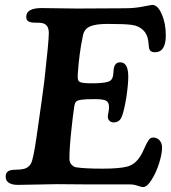

<svg xmlns="http://www.w3.org/2000/svg" viewBox="-20 -739 688 774"><path d="M207 3.4Q185.5 3.4 129.2 4.9Q72.8 6.3 51.8 6.3Q28.8 6.3 15.9 -2Q2.9 -10.3 2.9 -26.4Q2.9 -47.9 22.5 -52.7Q29.8 -54.7 44.9 -54.9Q60.1 -55.2 66.9 -56.6Q93.8 -59.1 105.5 -81.1Q114.7 -99.6 127.4 -187.5Q152.8 -363.3 158.7 -412.6Q176.8 -573.2 176.8 -606Q176.8 -642.1 147 -646.5Q140.6 -647.5 125.5 -647.5Q110.4 -647.5 105.5 -648.9Q95.7 -650.9 90.8 -655.8Q85.9 -660.6 85.9 -671.4Q85.9 -706.5 147.9 -706.5Q163.1 -706.5 213.1 -705.6Q263.2 -704.6 290.5 -704.6Q321.8 -704.6 387 -705.1Q452.1 -705.6 478 -705.6Q522.5 -705.6 555.7 -712.4Q588.9 -719.2 594.2 -719.2Q615.7 -719.2 632.1 -682.1Q648.4 -645 648.4 -596.7Q648.4 -528.3 604.5 -528.3Q585.9 -528.3 581.5 -542.5Q580.6 -545.9 580.1 -550.3Q579.6 -554.7 579.1 -561.8Q578.6 -568.8 577.6 -574.2Q574.2 -601.1 556.9 -617.9Q539.6 -634.8 511.2 -638.7Q483.9 -642.6 413.1 -642.6Q366.7 -642.6 343.3 -632.6Q319.8 -622.6 314.5 -596.7Q298.8 -522.9 293.5 -439.5Q292.5 -423.8 294.7 -417Q296.9 -410.2 305.2 -407.2Q318.4 -402.3 364.3 -403.3Q405.8 -404.3 420.9 -411.6Q436 -418.9 437 -444.3Q438 -459.5 439.5 -467Q440.9 -474.6 447 -481.2Q453.1 -487.8 464.8 -487.8Q497.1 -487.8 497.1 -429.7Q497.1 -399.9 489.3 -346.2Q479 -285.2 469.5 -265.4Q460 -245.6 438.5 -245.6Q428.2 -245.6 421.6 -251.7Q415 -257.8 414.6 -267.6Q414.6 -272.9 417.2 -286.6Q419.9 -300.3 419.4 -308.1Q419.4 -327.1 407.2 -333.3Q395 -339.4 362.3 -339.4Q323.7 -339.4 307.6 -336.9Q291.5 -334.5 286.4 -328.9Q281.2 -323.2 279.3 -309.1Q272.9 -267.1 269 -226.6Q259.8 -145.5 259.8 -99.6Q259.8 -85 268.3 -75.4Q276.9 -65.9 287.1 -64.5Q322.3 -59.1 393.1 -59.1Q460.9 -59.1 492.7 -67.4Q531.2 -77.6 554.2 -124.5Q557.1 -130.9 562.7 -143.1Q568.4 -155.3 571 -160.4Q573.7 -165.5 578.1 -172.4Q582.5 -179.2 586.9 -181.9Q591.3 -184.6 597.2 -184.6Q613.3 -184.6 623.3 -173.3Q633.3 -162.1 633.3 -144Q633.3 -119.1 621.6 -81.5Q609.9 -43.9 591.3 -14.4Q572.8 15.1 557.1 15.1Q549.3 15.1 534.7 9.8Q520 4.4 504.4 4.4H337.4Q315.4 4.4 271.7 3.9Q228 3.4 207 3.4Z"/></svg>

Font: Cooper* SemiBold
Style: Italic
Weight: 600
Italic angle: -7°
Designer: Owen Earl
Foundry: indestructible type*
Version: Version 0.001